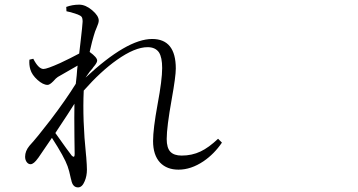

<svg xmlns="http://www.w3.org/2000/svg" viewBox="-20 -772 1540 825"><path d="M315.4 33.2Q292 33.2 286.1 1Q285.2 -2 284.2 -5.9Q277.3 -39.1 270.5 -57.6Q256.8 -96.7 203.1 -179.7L144.5 -93.8L143.6 -92.8Q125 -66.4 111.3 -66.4Q101.6 -66.4 94.7 -75.7Q87.9 -85 87.9 -98.6Q87.9 -123 106.4 -145.5Q139.6 -181.6 197.3 -256.8Q262.7 -342.8 305.7 -412.1Q306.6 -424.8 309.6 -448.2Q311.5 -476.6 313.5 -490.2Q260.7 -460 228.5 -441.4Q220.7 -436.5 209 -422.9Q193.4 -407.2 184.6 -407.2Q165 -407.2 141.1 -428.7Q117.2 -450.2 110.4 -473.6Q104.5 -493.2 106.4 -515.6L123 -519.5Q145.5 -475.6 167 -475.6Q181.6 -475.6 238.3 -501Q284.2 -522.5 320.3 -542Q322.3 -560.5 326.2 -592.8Q334 -659.2 335 -678.7Q335 -694.3 330.6 -699.7Q326.2 -705.1 313.5 -710Q311.5 -710.9 307.6 -711.9Q283.2 -720.7 265.6 -723.6L264.6 -742.2Q291 -752 320.3 -752Q347.7 -752 376 -728Q404.3 -704.1 404.3 -683.6Q404.3 -673.8 396.5 -656.2Q387.7 -636.7 382.8 -618.2Q377 -600.6 365.2 -548.8Q397.5 -525.4 397.5 -511.7Q397.5 -503.9 386.7 -490.2Q379.9 -482.4 377 -477.5Q367.2 -467.8 349.6 -441.4Q348.6 -439.5 347.7 -438.5Q525.4 -604.5 633.8 -604.5Q735.4 -604.5 735.4 -477.5Q735.4 -443.4 717.8 -345.7Q696.3 -225.6 696.3 -174.8Q696.3 -136.7 711.9 -120.1Q727.5 -103.5 760.7 -103.5Q804.7 -103.5 841.8 -121.1Q877 -137.7 917 -175.8L933.6 -159.2Q900.4 -110.4 854.5 -79.1Q800.8 -43 747.1 -43Q697.3 -43 668 -73.2Q637.7 -105.5 637.7 -166Q637.7 -217.8 657.2 -324.2Q676.8 -428.7 676.8 -479.5Q676.8 -525.4 663.1 -546.9Q647.5 -569.3 614.3 -569.3Q559.6 -569.3 482.4 -514.6Q413.1 -465.8 339.8 -382.8Q334 -256.8 349.6 -106.4Q349.6 -103.5 350.6 -96.7Q353.5 -60.5 353.5 -43Q353.5 -15.6 343.8 6.8Q333 33.2 315.4 33.2ZM299.8 -184.6Q298.8 -276.4 299.8 -326.2Q277.3 -290 226.6 -213.9Q220.7 -205.1 217.8 -200.2L218.8 -199.2Q275.4 -119.1 288.1 -103.5Q300.8 -90.8 300.8 -109.9Q300.8 -128.9 299.8 -184.6Z"/></svg>

Font: Bpmf GenRyu Min R
Style: R
Weight: 400
Foundry: But Ko
Version: Version 1.320